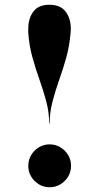

<svg xmlns="http://www.w3.org/2000/svg" viewBox="-20 -778 417 808"><path d="M187 -258Q187 -305 175 -350Q163 -395 146.8 -440.8Q130.5 -486.5 116.8 -535.5Q103 -584.5 99 -639Q98.5 -644.5 98.8 -649Q99 -653.5 99 -658Q99 -700 120.2 -729Q141.5 -758 188 -758Q234.5 -758 256.2 -729Q278 -700 278 -658Q278 -653.5 277.8 -649Q277.5 -644.5 277 -639Q272.5 -584.5 258.8 -535.5Q245 -486.5 228.8 -440.8Q212.5 -395 200.8 -350Q189 -305 189 -258ZM189 10Q164 10 143.8 -2.2Q123.5 -14.5 111.2 -35Q99 -55.5 99 -80Q99 -105 111.2 -125.5Q123.5 -146 143.8 -158.2Q164 -170.5 189 -170.5Q213.5 -170.5 234 -158.2Q254.5 -146 266.8 -125.5Q279 -105 279 -80Q279 -55.5 266.8 -35Q254.5 -14.5 234 -2.2Q213.5 10 189 10Z"/></svg>

Font: Bodoni Moda 72pt
Style: Bold
Weight: 700
Designer: Owen Earl
Foundry: indestructible type
Version: Version 2.004